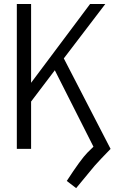

<svg xmlns="http://www.w3.org/2000/svg" viewBox="-20 -760 597 980"><path d="M544.4 0Q487.3 58.6 462.4 86.9L368.7 200.2L320.8 163.6Q392.6 53.2 425.8 19.5L457 -11.2L259.8 -401.4L138.7 -241.7V0H65.9V-739.7H138.7V-337.4L439.9 -739.7H517.6L305.7 -461.9Z"/></svg>

Font: News Cycle
Style: Regular
Weight: 500
Version: Version 0.5.2